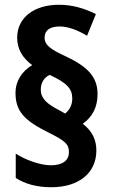

<svg xmlns="http://www.w3.org/2000/svg" viewBox="-20 -782 473 805"><path d="M45 -392C45 -313 86 -275 182 -227C254 -191 269 -178 269 -144C269 -111 245 -89 193 -89C150 -89 87 -111 46 -138V-36C86 -10 136 3 195 3C311 3 384 -57 384 -151C384 -197 366 -233 327 -263C367 -292 389 -331 389 -388C389 -464 341 -506 251 -548C195 -574 167 -592 167 -624C167 -654 188 -671 230 -671C266 -671 305 -656 345 -632L382 -723C331 -748 283 -762 227 -762C124 -762 52 -709 52 -624C52 -577 74 -539 115 -509C72 -483 45 -443 45 -392ZM151 -406C151 -435 165 -457 188 -468C262 -434 283 -409 283 -369C283 -341 271 -320 253 -306L230 -319C176 -346 151 -370 151 -406Z"/></svg>

Font: Noto Sans Armenian Condensed
Style: Bold
Weight: 700
Width: 3
Designer: Monotype Design Team
Foundry: Monotype Imaging Inc.
Version: Version 2.008